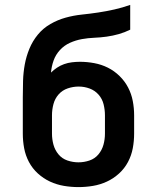

<svg xmlns="http://www.w3.org/2000/svg" viewBox="-20 -755 640 783"><path d="M300 8Q270 8 240.5 3Q211 -2 184 -14.5Q157 -27 134.5 -47.5Q112 -68 98 -94.5Q84 -121 78.5 -150.5Q73 -180 73 -210V-358Q73 -392 74 -425.5Q75 -459 81 -492Q87 -525 100 -556.5Q113 -588 134.5 -614Q156 -640 185.5 -657Q215 -674 247.5 -683Q280 -692 313.5 -695.5Q347 -699 380.5 -704Q414 -709 447 -716.5Q480 -724 511 -735V-634Q489 -623 464.5 -616Q440 -609 414.5 -605.5Q389 -602 364 -601Q339 -600 314 -595.5Q289 -591 265.5 -580.5Q242 -570 224.5 -551Q207 -532 198.5 -508Q190 -484 188 -459Q199 -470 212.5 -479Q226 -488 241.5 -493.5Q257 -499 273.5 -501Q290 -503 306 -503Q335 -503 364.5 -497.5Q394 -492 420 -479Q446 -466 467.5 -445Q489 -424 502.5 -398Q516 -372 521.5 -343Q527 -314 527 -285V-210Q527 -180 521.5 -150.5Q516 -121 502 -94.5Q488 -68 465.5 -47.5Q443 -27 416 -14.5Q389 -2 359.5 3Q330 8 300 8ZM300 -93Q323 -93 345 -100.5Q367 -108 381.5 -125.5Q396 -143 402 -165Q408 -187 408 -210V-285Q408 -307 402.5 -329.5Q397 -352 382 -369Q367 -386 345.5 -394Q324 -402 301 -402Q278 -402 256 -394.5Q234 -387 219 -370Q204 -353 198 -330.5Q192 -308 192 -285V-210Q192 -187 198 -165Q204 -143 218.5 -125.5Q233 -108 255 -100.5Q277 -93 300 -93Z"/></svg>

Font: Iosevka Aile
Style: Bold
Weight: 700
Designer: Belleve Invis
Foundry: Belleve Invis
Version: Version 28.0.1; ttfautohint (v1.8.4)